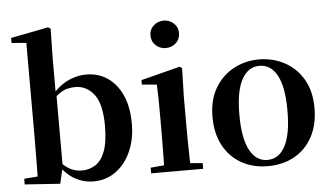

<svg xmlns="http://www.w3.org/2000/svg" viewBox="-55 -911 1754 1018"><g transform="rotate(-5 822.0 -401.5)"><path d="M38 0V-30L110 -36Q111 -65 111 -100.5Q111 -136 111.5 -171.5Q112 -207 112 -235V-747L34 -753V-780L234 -819L247 -810L244 -651V-465L247 -455V-79V-77L226 13ZM403 16Q352 16 305.5 -9.5Q259 -35 223 -89H212L231 -106Q260 -74 288 -60.5Q316 -47 348 -47Q385 -47 417.5 -66.5Q450 -86 469.5 -135.5Q489 -185 489 -273Q489 -389 449.5 -440Q410 -491 350 -491Q330 -491 308.5 -486Q287 -481 263.5 -464.5Q240 -448 209 -414L196 -443H216Q257 -499 308 -525.5Q359 -552 414 -552Q477 -552 526 -519Q575 -486 603.5 -423.5Q632 -361 632 -271Q632 -189 603 -124Q574 -59 522.5 -21.5Q471 16 403 16Z M711 0V-30L818 -40H880L988 -30V0ZM782 0Q783 -25 783.5 -67Q784 -109 784.5 -154.5Q785 -200 785 -235V-308Q785 -358 784.5 -394Q784 -430 782 -466L703 -473V-497L910 -550L923 -542L919 -388V-235Q919 -200 919.5 -154.5Q920 -109 921 -67Q922 -25 923 0ZM847 -655Q816 -655 793.5 -675.5Q771 -696 771 -729Q771 -760 793.5 -780.5Q816 -801 847 -801Q878 -801 900.5 -780.5Q923 -760 923 -729Q923 -696 900.5 -675.5Q878 -655 847 -655Z M1332 16Q1253 16 1191.5 -18.5Q1130 -53 1095.5 -117Q1061 -181 1061 -270Q1061 -359 1098 -422Q1135 -485 1197 -518.5Q1259 -552 1332 -552Q1406 -552 1468 -519Q1530 -486 1567 -423Q1604 -360 1604 -270Q1604 -181 1569 -116.5Q1534 -52 1472.5 -18Q1411 16 1332 16ZM1332 -17Q1393 -17 1426.5 -80Q1460 -143 1460 -268Q1460 -394 1426.5 -456Q1393 -518 1332 -518Q1272 -518 1238 -456Q1204 -394 1204 -268Q1204 -143 1238 -80Q1272 -17 1332 -17Z"/></g></svg>

Font: Noto Serif KR ExtraLight
Style: Bold
Weight: 700
Version: Version 2.002-H1;hotconv 1.1.0;makeotfexe 2.6.0